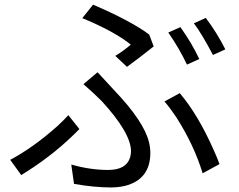

<svg xmlns="http://www.w3.org/2000/svg" viewBox="-20 -783 1040 835"><path d="M764.6 -665Q813.5 -596.7 846.7 -526.4L793 -502Q761.7 -569.3 711.9 -641.6ZM875 -705.1Q922.9 -641.6 960 -568.4L906.2 -543.9Q857.4 -636.7 823.2 -681.6ZM532.2 -492.2 481.4 -540Q515.6 -560.5 548.8 -588.9Q484.4 -641.6 352.5 -698.2Q344.7 -701.2 337.9 -704.1L384.8 -762.7Q546.9 -693.4 628.9 -632.8L648.4 -581.1Q590.8 -535.2 532.2 -492.2ZM301.8 16.6 290 -67.4Q372.1 -43.9 450.2 -43.9Q529.3 -43.9 545.9 -98.6Q549.8 -112.3 549.8 -126Q548.8 -205.1 422.9 -342.8Q384.8 -380.9 342.8 -417L404.3 -468.8Q408.2 -463.9 475.6 -391.6Q605.5 -255.9 627.9 -165Q633.8 -140.6 633.8 -118.2Q633.8 -2.9 523.4 25.4Q494.1 32.2 462.9 32.2Q388.7 32.2 301.8 16.6ZM934.6 -69.3 861.3 -29.3Q824.2 -151.4 747.1 -272.5Q719.7 -313.5 695.3 -341.8L761.7 -377.9Q840.8 -285.2 909.2 -130.9Q924.8 -96.7 934.6 -69.3ZM325.2 -221.7Q225.6 -119.1 98.6 -38.1Q85 -29.3 72.3 -21.5L24.4 -87.9Q127 -142.6 231.4 -236.3Q258.8 -261.7 277.3 -282.2Z"/></svg>

Font: Taipei Sans TC Beta
Style: Regular
Weight: 400
Designer: JT Foundry
Foundry: JT Foundry
Version: Version 1.000